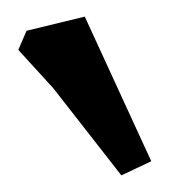

<svg xmlns="http://www.w3.org/2000/svg" viewBox="-20 -777 227 231"><path d="M162 -583 126 -566 44 -671 2 -717 12 -740 82 -757Z"/></svg>

Font: Alike Angular
Style: Regular
Weight: 400
Version: Version 1.210